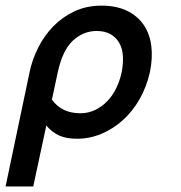

<svg xmlns="http://www.w3.org/2000/svg" viewBox="-82 -486 648 688"><path d="M455.1 -227.1Q442.9 -173.8 418 -130.4Q393.1 -86.9 358.2 -55.4Q323.2 -23.9 281 -6.3Q238.8 11.2 193.8 11.2Q155.8 11.2 129.9 -0.5Q104 -12.2 84 -36.1L37.1 182.1H-62L23.9 -227.1Q33.2 -272 54.7 -314.9Q76.2 -357.9 108.6 -391.4Q141.1 -424.8 184.6 -445.3Q228 -465.8 282.2 -465.8Q333 -465.8 370.6 -448.5Q408.2 -431.2 431.2 -399.2Q454.1 -367.2 460 -323Q465.8 -278.8 455.1 -227.1ZM354 -227.1Q359.9 -257.8 358.4 -284.9Q356.9 -312 345.5 -332Q334 -352.1 314 -363.5Q293.9 -375 264.2 -375Q216.8 -375 179.4 -340.6Q142.1 -306.2 125 -227.1L104 -128.9Q139.2 -80.1 206.1 -80.1Q233.9 -80.1 258.1 -91.6Q282.2 -103 301.5 -122.6Q320.8 -142.1 334 -168.9Q347.2 -195.8 354 -227.1Z"/></svg>

Font: Anonymous Pro
Style: Bold Italic
Weight: 700
Italic angle: -12°
Monospace: yes
Designer: Mark Simonson
Version: Version 1.003